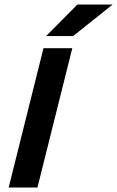

<svg xmlns="http://www.w3.org/2000/svg" viewBox="-20 -841 525 861"><path d="M18.8 0 175 -625H304.2L147.9 0ZM186.8 -679.2 327.1 -820.8H485.4L307.6 -679.2Z"/></svg>

Font: Afacad
Style: Bold Italic
Weight: 700
Italic angle: -14°
Designer: Kristian Moeller
Foundry: Dicotype
Version: Version 1.000; ttfautohint (v1.8.4.7-5d5b)